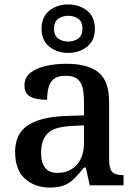

<svg xmlns="http://www.w3.org/2000/svg" viewBox="-20 -834 615 864"><path d="M204 10Q137 10 92.5 -29.5Q48 -69 48 -151Q48 -231 104.5 -269.5Q161 -308 275 -312L358 -315V-373Q358 -409 352.5 -435.5Q347 -462 329.5 -477.5Q312 -493 275 -493Q241 -493 223 -479Q205 -465 198.5 -440.5Q192 -416 192 -385Q142 -385 116 -399.5Q90 -414 90 -449Q90 -485 116 -506Q142 -527 185 -537Q228 -547 279 -547Q375 -547 423 -508.5Q471 -470 471 -375V-117Q471 -76 484.5 -61Q498 -46 532 -46H536V0H384L366 -80H358Q336 -53 316.5 -32.5Q297 -12 271 -1Q245 10 204 10ZM238 -56Q293 -56 325.5 -92.5Q358 -129 358 -191V-270L300 -267Q223 -263 194 -233.5Q165 -204 165 -146Q165 -56 238 -56ZM287 -596Q237 -596 202 -624Q167 -652 167 -705Q167 -758 202 -786Q237 -814 287 -814Q337 -814 372 -786Q407 -758 407 -705Q407 -652 372 -624Q337 -596 287 -596ZM287 -647Q313 -647 332 -660.5Q351 -674 351 -705Q351 -736 332 -749.5Q313 -763 287 -763Q261 -763 242 -749.5Q223 -736 223 -705Q223 -674 242 -660.5Q261 -647 287 -647Z"/></svg>

Font: Noto Nastaliq Urdu Medium
Style: Regular
Weight: 500
Designer: Monotype Design Team (Patrick Giasson: type design, Kamal Mansour: OpenType code, Glenda Bellarosa). Updated by Simon Co
Foundry: Monotype Imaging Inc., Simon Cozens
Version: Version 3.007